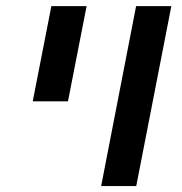

<svg xmlns="http://www.w3.org/2000/svg" viewBox="-20 -624 612 644"><path d="M270.5 -603.5 208 -284.2H89.8L152.3 -603.5ZM554.7 -603.5 437 0H319.3L436.5 -603.5Z"/></svg>

Font: Arimo SemiBold
Style: Italic
Weight: 600
Italic angle: -12°
Version: Version 1.33